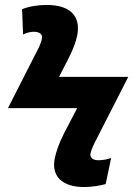

<svg xmlns="http://www.w3.org/2000/svg" viewBox="-20 -744 541 774"><path d="M319 10C354 10 388 3 406 -2L428 -107C416 -103 398 -98 377 -98C354 -98 341 -109 345 -126C349 -144 359 -164 371 -187L497 -434H218L256 -508C278 -552 286 -577 291 -600C307 -678 264 -724 169 -724C134 -724 100 -719 69 -707L73 -605C86 -612 105 -616 116 -616C137 -616 153 -607 149 -589C145 -567 134 -547 122 -524L12 -308H291L238 -206C216 -163 206 -130 201 -107C185 -31 234 10 319 10Z"/></svg>

Font: Noto Sans
Style: Bold Italic
Weight: 700
Italic angle: -12°
Designer: Monotype Design Team
Foundry: Monotype Imaging Inc.
Version: Version 2.013